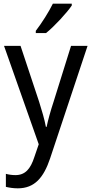

<svg xmlns="http://www.w3.org/2000/svg" viewBox="-20 -786 499 1046"><path d="M371 -756V-766H268C246 -721 208 -661 175 -618V-606H231C276 -642 346 -718 371 -756ZM2 -536 191 0 167 70C146 135 117 168 64 168C45 168 26 165 12 161V232C29 236 51 240 77 240C169 240 218 181 253 77L457 -536H367L272 -232C255 -181 241 -129 234 -95H230C222 -138 208 -184 193 -232L92 -536Z"/></svg>

Font: Noto Sans Gurmukhi SemiCondensed
Style: Regular
Weight: 400
Width: 4
Designer: Jelle Bosma - Monotype Design Team
Foundry: Monotype Imaging Inc.
Version: Version 2.004